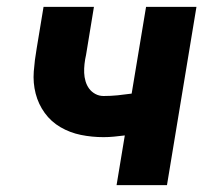

<svg xmlns="http://www.w3.org/2000/svg" viewBox="-20 -540 640 560"><path d="M320 0 344 -145Q328 -143 312.5 -141.5Q297 -140 282 -140Q248 -140 216 -146.5Q184 -153 156.5 -169Q129 -185 110.5 -210.5Q92 -236 84 -267Q76 -298 78.5 -331.5Q81 -365 87 -399L107 -520H254L231 -380Q228 -367 226.5 -353.5Q225 -340 225.5 -327.5Q226 -315 229.5 -303Q233 -291 240 -281.5Q247 -272 258 -266Q269 -260 282 -260Q303 -260 323 -262Q343 -264 364 -267L406 -520H553L467 0Z"/></svg>

Font: Iosevka Aile Heavy
Style: Italic
Weight: 900
Italic angle: -9°
Designer: Belleve Invis
Foundry: Belleve Invis
Version: Version 31.1.0; ttfautohint (v1.8.4)